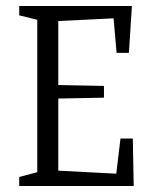

<svg xmlns="http://www.w3.org/2000/svg" viewBox="-20 -619 501 639"><path d="M44 -30 104 -46V-553L44 -568V-599H419L409 -443H368L358 -558L174 -549V-336L326 -333V-294L174 -291V-51L367 -41L381 -158H422L425 0H44Z"/></svg>

Font: Grenze Light
Style: Regular
Weight: 300
Designer: Renata Polastri
Foundry: Omnibus-Type
Version: Version 1.002; ttfautohint (v1.8)